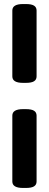

<svg xmlns="http://www.w3.org/2000/svg" viewBox="-20 -790 240 950"><path d="M41 -412V-738Q41 -770 94 -770H108Q136 -770 148.5 -762Q161 -754 161 -738V-412Q161 -396 148.5 -388Q136 -380 108 -380H94Q41 -380 41 -412ZM41 108V-218Q41 -250 94 -250H108Q136 -250 148.5 -242Q161 -234 161 -218V108Q161 124 148.5 132Q136 140 108 140H94Q41 140 41 108Z"/></svg>

Font: Asap Condensed
Style: Bold
Weight: 700
Designer: Pablo Cosgaya
Foundry: Omnibus-Type
Version: Version 1.010; ttfautohint (v1.8)